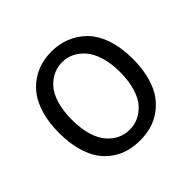

<svg xmlns="http://www.w3.org/2000/svg" viewBox="-145 -713 877 877"><g transform="rotate(-45 293.0 -275.0)"><path d="M54.2 -274.9Q54.2 -335.9 67.6 -385.3Q81.1 -434.6 103.5 -467Q126 -499.5 157 -521.2Q188 -543 221.9 -552.5Q255.9 -562 293 -562Q339.8 -562 381.3 -546.1Q422.9 -530.3 457.3 -497.3Q491.7 -464.4 512 -407.2Q532.2 -350.1 532.2 -274.9Q532.2 -213.4 518.8 -163.8Q505.4 -114.3 482.7 -82Q460 -49.8 429 -28.1Q397.9 -6.3 364.3 2.9Q330.6 12.2 293 12.2Q255.4 12.2 221.9 3.4Q188.5 -5.4 157.2 -26.6Q126 -47.9 103.5 -80.1Q81.1 -112.3 67.6 -162.1Q54.2 -211.9 54.2 -274.9ZM448.2 -274.9Q448.2 -330.6 434.8 -373.8Q421.4 -417 398.9 -442.4Q376.5 -467.8 349.6 -480.5Q322.8 -493.2 293 -493.2Q263.2 -493.2 236.6 -481.2Q210 -469.2 187.3 -444.6Q164.6 -419.9 151.4 -376.2Q138.2 -332.5 138.2 -274.9Q138.2 -217.8 151.4 -174.3Q164.6 -130.9 187.3 -105.7Q210 -80.6 236.6 -68.4Q263.2 -56.2 293 -56.2Q322.8 -56.2 349.6 -68.1Q376.5 -80.1 398.9 -104.7Q421.4 -129.4 434.8 -173.1Q448.2 -216.8 448.2 -274.9Z"/></g></svg>

Font: Junction Regular
Style: Regular
Weight: 500
Designer: Caroline Hadilaksono
Foundry: Caroline Hadilaksono
Version: Version 1.056